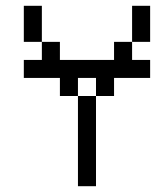

<svg xmlns="http://www.w3.org/2000/svg" viewBox="-20 -645 540 665"><path d="M500 -375V-437.5H437.5V-500H375V-437.5H187.5V-500H125V-437.5H62.5V-375H187.5V-312.5H250V0H312.5V-312.5H250V-375H312.5V-312.5H375V-375ZM125 -500Q125 -500 125 -625H62.5Q62.5 -625 62.5 -500ZM437.5 -500H500Q500 -500 500 -625H437.5Q437.5 -625 437.5 -500Z"/></svg>

Font: BFUnifontExMono
Style: Regular
Weight: 500
Version: Version 15.0.06